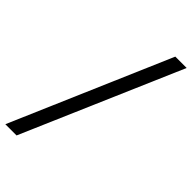

<svg xmlns="http://www.w3.org/2000/svg" viewBox="-335 -870 1016 1016"><g transform="rotate(45 173.0 -361.5)"><path d="M322 -806H407L23 83H-61Z"/></g></svg>

Font: Bitter Pro SemiBold
Style: Italic
Weight: 600
Italic angle: -9°
Designer: Sol Matas, and Bitter project Authors
Foundry: Sol Matas
Version: Version 1.010